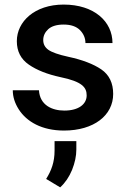

<svg xmlns="http://www.w3.org/2000/svg" viewBox="-20 -558 555 835"><path d="M356.9 -143.1C356.9 -105.5 322.8 -77.1 259.8 -77.1C207 -77.1 153.3 -100.1 149.4 -165.5H35.6C35.6 -136.7 44.4 -109.4 61.5 -82.5C95.7 -28.8 162.1 9.8 258.3 9.8C388.2 9.8 472.2 -56.2 472.2 -149.4C472.2 -196.8 455.1 -232.4 420.4 -256.3C385.7 -279.8 337.9 -297.9 277.3 -311C234.4 -320.3 205.6 -330.6 190.4 -341.3C175.3 -352.1 168 -366.2 168 -383.8C168 -401.9 175.3 -417.5 189.9 -431.2C204.6 -444.3 227.1 -451.2 256.8 -451.2C288.6 -451.2 312 -442.9 328.1 -426.8C343.8 -410.6 351.6 -391.6 351.6 -370.6H469.2C469.2 -464.8 389.2 -538.1 256.8 -538.1C130.9 -538.1 53.2 -464.4 53.2 -378.9C53.2 -334.5 70.8 -300.8 105.5 -276.9C140.1 -252.9 186 -234.9 242.2 -222.7C337.9 -203.1 356.9 -177.7 356.9 -143.1ZM217.3 55.7V96.7C217.3 147 203.6 183.6 180.7 220.2L241.7 256.8C263.7 236.8 280.8 211.4 293.5 180.7C305.7 149.9 312 120.6 312 92.3V55.7Z"/></svg>

Font: Vazirmatn Medium
Style: Regular
Weight: 500
Designer: Saber Rastikerdar
Foundry: Saber Rastikerdar
Version: Version 33.003